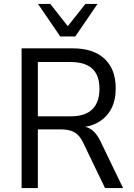

<svg xmlns="http://www.w3.org/2000/svg" viewBox="-20 -949 677 969"><path d="M89 0V-705H347Q451 -705 507.5 -652.5Q564 -600 564 -503Q564 -443 541.5 -400Q519 -357 477 -332.5Q435 -308 377 -305L382 -312L396 -311Q425 -309 447.5 -290.5Q470 -272 489 -232L601 0H510L403 -222Q390 -251 374 -267Q358 -283 336.5 -289.5Q315 -296 285 -296H171V0ZM171 -362H338Q410 -362 446 -397.5Q482 -433 482 -501Q482 -569 445.5 -602.5Q409 -636 336 -636H171ZM284 -765 172 -929H234L322 -817L411 -929H472L360 -765Z"/></svg>

Font: Nunito Sans 10pt SemiCondensed
Style: Regular
Weight: 400
Width: 4
Designer: Vernon Adams
Foundry: Vernon Adams
Version: Version 3.101;gftools[0.9.27]